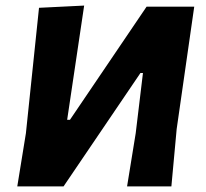

<svg xmlns="http://www.w3.org/2000/svg" viewBox="-20 -669 739 689"><path d="M42 0 73 -191 120 -641 282 -649 221 -239H231L506 -645H677L614 -206L595 0H436L467 -191L493 -407H484L208 0Z"/></svg>

Font: Alegreya Sans SC ExtraBold
Style: Italic
Weight: 800
Italic angle: -7°
Designer: Juan Pablo del Peral
Foundry: Huerta Tipografica
Version: Version 2.007